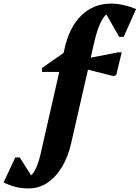

<svg xmlns="http://www.w3.org/2000/svg" viewBox="-212 -797 777 1068"><path d="M-51 251Q-91 251 -122.5 243.5Q-154 236 -192 218L-127 79H-102L-10 224H-113V205Q-61 205 -33 172.5Q-5 140 13 63L147 -526Q174 -647 241.5 -712Q309 -777 406 -777Q470 -777 545 -747L476 -592H451L365 -742H484V-695Q463 -731 414 -731Q382 -731 356 -687Q330 -643 311 -557L184 -1Q167 76 132 133Q97 190 50.5 220.5Q4 251 -51 251ZM22 -397V-419L151 -509V-397ZM422 -373 220 -424 231 -464 445 -506H465L435 -381Z"/></svg>

Font: Platypi Light
Style: Bold Italic
Weight: 700
Italic angle: -13°
Version: Version 1.200